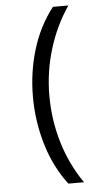

<svg xmlns="http://www.w3.org/2000/svg" viewBox="-61 -830 542 1003"><g transform="rotate(-5 209.5 -328.5)"><path d="M256 135Q183 39 147 -83Q111 -205 111 -332Q111 -461 147 -579.5Q183 -698 256 -792H337Q270 -694 233.5 -575Q197 -456 197 -331Q197 -204 232.5 -85Q268 34 338 135Z"/></g></svg>

Font: hexlbangla05
Style: Book
Weight: 400
Designer: Jelle Bosma - Monotype Design Team
Foundry: Monotype Imaging Inc.
Version: Version 2.003